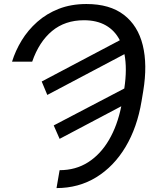

<svg xmlns="http://www.w3.org/2000/svg" viewBox="-20 -742 762 975"><path d="M143.5 -429H41.2Q58.2 -484.4 90 -536.6Q121.8 -588.8 168.9 -630.7Q215.9 -672.6 278.4 -697.1Q340.9 -721.6 419 -721.6Q537.6 -721.6 609 -666.7Q680.4 -611.9 704.9 -512.6Q729.4 -413.4 707.4 -279.8L698.9 -228.7Q676.8 -95.2 617.5 4.1Q558.2 103.3 468.8 158.2Q379.3 213.1 267 213.1L282.7 122.2Q364.3 122.2 427.4 82Q490.4 41.9 533.2 -31.1Q576 -104 595.9 -202.4L282.7 -36.9L252.8 -105.1L611.2 -292.6Q626.4 -392.8 611.9 -467L220.2 -259.9L191.8 -328.1L588.4 -537.6Q563.2 -587 517.4 -613.1Q471.6 -639.2 406.2 -639.2Q310.4 -639.2 244.5 -584.7Q178.6 -530.2 143.5 -429Z"/></svg>

Font: Inter UI
Style: Italic
Weight: 400
Italic angle: -9.39999°
Designer: Rasmus Andersson
Foundry: rsms
Version: 3.2;8d6f07862